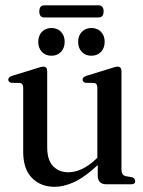

<svg xmlns="http://www.w3.org/2000/svg" viewBox="-20 -691 538 720"><path d="M67 -122V-362.5Q67 -378 54.5 -380L21.5 -380.5Q11 -383.5 11 -392.5Q11 -401.5 25 -406.5L117.5 -435Q134.5 -441 142.5 -441Q157 -441 157 -424.5V-138.5Q157 -91 179 -68Q201 -45 236.5 -45Q260 -45 285.8 -56.5Q311.5 -68 339 -93.5L345 -99.5V-362.5Q345 -378 333.5 -380L300.5 -380.5Q289.5 -383.5 289.5 -392.5Q289.5 -401.5 303.5 -406.5L396 -435Q412.5 -441 421 -441Q435.5 -441 435.5 -424.5V-55Q435.5 -34 451.5 -30.5L476.5 -26Q487 -21.5 487 -12Q487 0 473 0H378.5Q346.5 0 346.5 -33.5V-72Q299.5 -28 260.2 -9.2Q221 9.5 184 9.5Q132.5 9.5 99.8 -23.8Q67 -57 67 -122ZM173 -482Q150.5 -482 137 -496.5Q123.5 -511 123.5 -534Q123.5 -557 137 -571.5Q150.5 -586 173 -586Q195.5 -586 209 -571.5Q222.5 -557 222.5 -534Q222.5 -511.5 209 -496.8Q195.5 -482 173 -482ZM322.5 -482Q300.5 -482 286.8 -496.5Q273 -511 273 -534Q273 -557 286.8 -571.5Q300.5 -586 322.5 -586Q345.5 -586 359 -571.5Q372.5 -557 372.5 -534Q372.5 -511.5 359 -496.8Q345.5 -482 322.5 -482ZM127.5 -648Q127.5 -671 146 -671H349.5Q368.5 -671 368.5 -648.5Q368.5 -625.5 349.5 -625.5H146Q127.5 -625.5 127.5 -648Z"/></svg>

Font: Fraunces 144pt S050
Style: Regular
Weight: 400
Version: Version 1.000; ttfautohint (v1.8.3)